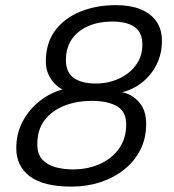

<svg xmlns="http://www.w3.org/2000/svg" viewBox="-20 -706 662 731"><path d="M252.5 4.5Q145.5 4.5 93.8 -34.5Q42 -73.5 42 -141.5Q42 -198.5 66.8 -244.5Q91.5 -290.5 131.8 -321.8Q172 -353 218 -365.5Q203.5 -372 188.8 -387Q174 -402 164.2 -423.2Q154.5 -444.5 154.5 -471.5Q154.5 -543 190.5 -590.5Q226.5 -638 287 -662.2Q347.5 -686.5 422 -686.5Q475.5 -686.5 514.5 -671Q553.5 -655.5 575 -625.2Q596.5 -595 596.5 -550.5Q596.5 -501.5 576.5 -461Q556.5 -420.5 522.2 -393Q488 -365.5 444.5 -354.5Q480 -349 508.2 -318.5Q536.5 -288 536.5 -233.5Q536.5 -179.5 514.2 -135.5Q492 -91.5 452.5 -60.2Q413 -29 361.8 -12.2Q310.5 4.5 252.5 4.5ZM257.5 -61Q314.5 -61 360.5 -81.8Q406.5 -102.5 433.5 -140.8Q460.5 -179 460.5 -232.5Q460.5 -281.5 425 -301.8Q389.5 -322 328.5 -322Q274 -322 227 -304.2Q180 -286.5 151 -250Q122 -213.5 122 -156.5Q122 -119 141.5 -98.2Q161 -77.5 192 -69.2Q223 -61 257.5 -61ZM345 -388Q391 -388 431.5 -406Q472 -424 497 -457.5Q522 -491 522 -536.5Q522 -582.5 492.5 -603.2Q463 -624 406.5 -624Q357 -624 317.2 -607.2Q277.5 -590.5 254.2 -557.8Q231 -525 231 -477Q231 -430 261 -409Q291 -388 345 -388Z"/></svg>

Font: Grandstander Thin Light
Style: Italic
Weight: 300
Italic angle: -15°
Version: Version 1.200